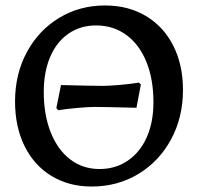

<svg xmlns="http://www.w3.org/2000/svg" viewBox="-20 -670 724 702"><path d="M35 -299Q35 -399 78 -479Q121 -559 196 -604.5Q271 -650 364 -650Q449 -650 513.5 -611.5Q578 -573 613.5 -503Q649 -433 649 -341Q649 -241 605.5 -160.5Q562 -80 486 -34Q410 12 315 12Q232 12 168.5 -26.5Q105 -65 70 -135.5Q35 -206 35 -299ZM541 -296Q541 -381 515 -444.5Q489 -508 441.5 -542.5Q394 -577 331 -577Q274 -577 230.5 -547Q187 -517 163.5 -462Q140 -407 140 -334Q140 -250 165.5 -186Q191 -122 237 -87Q283 -52 344 -52Q402 -52 447 -82.5Q492 -113 516.5 -168Q541 -223 541 -296ZM186 -275 203 -359Q320 -356 356 -356Q378 -356 418 -359.5Q458 -363 488 -368L495 -361L479 -276Q362 -279 326 -279Q304 -279 264 -275.5Q224 -272 193 -267Z"/></svg>

Font: Alegreya SC Medium
Style: Regular
Weight: 500
Designer: Juan Pablo del Peral
Foundry: Huerta Tipografica
Version: Version 2.007; ttfautohint (v1.6)